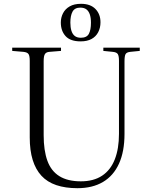

<svg xmlns="http://www.w3.org/2000/svg" viewBox="-20 -973 799 1007"><path d="M386 14Q323 14 275.5 -2Q228 -18 197.5 -51Q167 -84 151.5 -134Q136 -184 136 -252V-654Q136 -680 129.5 -689.5Q123 -699 103 -701L44 -706V-723H300V-706L239 -701Q223 -700 216 -690Q209 -680 209 -652V-264Q209 -184 228.5 -130Q248 -76 291.5 -49Q335 -22 404 -22Q471 -22 515.5 -51.5Q560 -81 582 -137Q604 -193 604 -271V-654Q604 -679 598 -689Q592 -699 572 -701L522 -706V-723H713V-706L663 -701Q644 -699 638.5 -689Q633 -679 633 -651V-271Q633 -178 604 -114.5Q575 -51 520 -18.5Q465 14 386 14ZM403 -756Q349 -756 324 -783.5Q299 -811 299 -855Q299 -881 310.5 -903.5Q322 -926 345.5 -939.5Q369 -953 405 -953Q454 -953 480.5 -926Q507 -899 507 -856Q507 -827 495 -804Q483 -781 460 -768.5Q437 -756 403 -756ZM404 -775Q435 -775 446 -795.5Q457 -816 457 -854Q457 -880 451 -897.5Q445 -915 433 -924Q421 -933 401 -933Q372 -933 360.5 -912Q349 -891 349 -854Q349 -830 354.5 -812Q360 -794 372 -784.5Q384 -775 404 -775Z"/></svg>

Font: Literata 60pt Light
Style: Regular
Weight: 300
Designer: Latin by Veronika Burian and Jose Scaglione. Greek by Irene Vlachou. Cyrillic by Vera Evstafieva.
Foundry: TypeTogether
Version: Version 3.103;gftools[0.9.29]